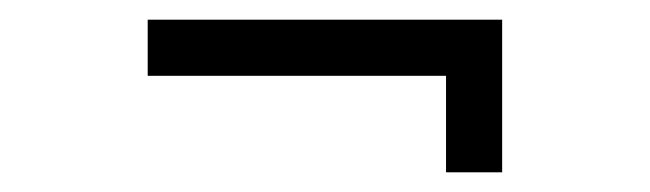

<svg xmlns="http://www.w3.org/2000/svg" viewBox="-20 -376 660 195"><path d="M130 -299V-356H490V-299ZM433 -201V-356H490V-201Z"/></svg>

Font: Figtree Light Light
Style: Regular
Weight: 300
Version: Version 2.001;gftools[0.9.30]